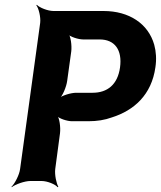

<svg xmlns="http://www.w3.org/2000/svg" viewBox="-20 -757 673 803"><path d="M281 -250H350C386 -250 418 -255 448 -266C540 -295 614 -360 630 -476C635 -509 633 -541 625 -570C600 -658 520 -711 413 -711H204C180 -711 145 -725 134 -737L132 -735C142 -722 151 -685 148 -661L64 -50C61 -26 42 11 28 24L29 26C44 14 83 0 107 0H154C178 0 212 14 221 26L224 24C216 11 208 -26 211 -50L231 -200C234 -224 229 -264 218 -276L216 -274C226 -261 261 -250 281 -250ZM482 -475C472 -403 429 -369 367 -369H298C278 -369 239 -358 225 -345L227 -343C242 -355 258 -395 261 -419L278 -542C281 -566 276 -606 265 -618L262 -616C272 -603 308 -592 328 -592H397C460 -592 492 -548 482 -475Z"/></svg>

Font: Asimov
Style: EdgeNarIt
Weight: 500
Designer: Google
Version: Version 2.000980: 2014